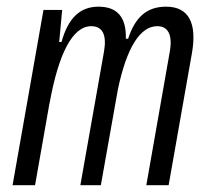

<svg xmlns="http://www.w3.org/2000/svg" viewBox="-20 -547 626 567"><path d="M163.6 -517.6H108.4L17.1 0H83.5L126.5 -244.1V-242.7C153.3 -390.6 194.8 -469.7 249.5 -469.7C282.7 -469.7 295.9 -444.3 287.1 -394.5L217.3 0H277.8L328.1 -282.7C353.5 -404.3 393.1 -469.7 444.3 -469.7C476.6 -469.7 490.2 -443.8 481.4 -394.5L412.1 0H478L546.9 -390.6C562.5 -480.5 536.1 -527.3 470.7 -527.3C414.1 -527.3 379.4 -497.1 358.4 -432.6H351.6C353.5 -496.1 326.2 -527.3 271 -527.3C215.8 -527.3 181.2 -493.2 161.6 -422.9H154.8Z"/></svg>

Font: Cascadia Mono PL Light
Style: Italic
Weight: 300
Italic angle: -10°
Monospace: yes
Designer: Aaron Bell
Foundry: Saja Typeworks
Version: Version 2404.023